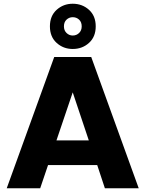

<svg xmlns="http://www.w3.org/2000/svg" viewBox="-20 -1007 777 1027"><path d="M468 -702 722 0H541L500 -124H237L195 0H16L270 -702ZM282 -256H455L369 -513ZM492 -866Q492 -810 456 -777.5Q420 -745 369 -745Q319 -745 283 -777.5Q247 -810 247 -866Q247 -922 283 -954.5Q319 -987 369 -987Q420 -987 456 -954.5Q492 -922 492 -866ZM417 -866Q417 -889 403 -902Q389 -915 369 -915Q350 -915 336 -902Q322 -889 322 -866Q322 -844 336 -830.5Q350 -817 369 -817Q389 -817 403 -830.5Q417 -844 417 -866Z"/></svg>

Font: Poppins
Style: Bold
Weight: 700
Designer: Ninad Kale (Devanagari), Jonny Pinhorn (Latin)
Version: Version 5.002